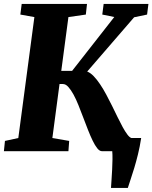

<svg xmlns="http://www.w3.org/2000/svg" viewBox="-26 -763 769 969"><path d="M-1 -51.8 66.4 -66.4 147.5 -676.8 76.7 -689.5 83.5 -743.2H413.1L407.2 -689.5L319.3 -676.8L283.2 -405.3H337.9L550.8 -677.2L490.2 -689.5L497.1 -743.2H723.1L716.3 -689.5L650.9 -675.8L414.1 -401.9Q430.7 -395.5 447 -378.4Q463.4 -361.3 479.2 -337.6Q495.1 -314 510.3 -285.6Q525.4 -257.3 539.8 -228.3Q554.2 -199.2 567.6 -171.4Q581.1 -143.6 593.3 -121.3Q605.5 -99.1 616.5 -84.5Q627.4 -69.8 637.2 -66.4H686.5Q679.7 -22 670.4 15.6Q661.1 53.2 651.6 84.7Q642.1 116.2 633.5 141.4Q625 166.5 619.1 185.5H534.2Q535.2 168.9 536.9 144Q538.6 119.1 540 92.8Q541.5 66.4 541.7 41.5Q542 16.6 540.5 0H488.3Q476.6 0 464.8 -14.6Q453.1 -29.3 441.7 -53Q430.2 -76.7 418.2 -107.2Q406.2 -137.7 394.3 -169.4Q382.3 -201.2 370.1 -231.7Q357.9 -262.2 345 -285.9Q332 -309.6 318.8 -324.2Q305.7 -338.9 291.5 -338.9H274.4L238.3 -66.4L323.2 -51.8L319.3 0H-6.3Z"/></svg>

Font: Merriweather UltraBold
Style: Italic
Weight: 900
Italic angle: -7°
Designer: Eben Sorkin ( eben@eyebytes.com )
Foundry: Eben Sorkin ( eben@eyebytes.com )
Version: Version 1.52; ttfautohint (v1.4.1)